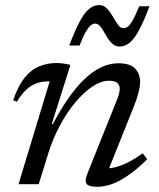

<svg xmlns="http://www.w3.org/2000/svg" viewBox="-20 -706 610 736"><path d="M44.5 -316 30.5 -321.5Q49.5 -377.5 74.8 -408.5Q100 -439.5 131 -452Q162 -464.5 197 -464.5Q206 -464.5 214.8 -463.5Q223.5 -462.5 232.2 -461Q241 -459.5 250 -457.5L178.5 -231H183Q211.5 -285 241.2 -328Q271 -371 302.2 -401.2Q333.5 -431.5 366.5 -447.5Q399.5 -463.5 433.5 -463.5Q479 -463.5 498 -443.2Q517 -423 517 -391.5Q517 -374 511.2 -351.8Q505.5 -329.5 493.5 -299L389 -38L386 -60.5Q405 -60 427.8 -66.5Q450.5 -73 475.8 -86.2Q501 -99.5 527 -118.5L544.5 -95.5Q503 -55 468.5 -31.8Q434 -8.5 405.5 0.8Q377 10 353 10Q320.5 10 312 -1Q303.5 -12 316 -43L426 -317.5Q432.5 -333.5 435.8 -345.2Q439 -357 439 -366.5Q439 -380 429.5 -388.2Q420 -396.5 397 -396.5Q368 -396.5 335 -374.8Q302 -353 269.8 -314.8Q237.5 -276.5 210.2 -226Q183 -175.5 165 -118L128.5 0H51L170.5 -394Q169 -394 167.2 -394Q165.5 -394 164 -394Q141 -394 120.8 -387Q100.5 -380 81.8 -363Q63 -346 44.5 -316ZM553 -682Q531.5 -624.5 513.2 -590.8Q495 -557 477 -542.2Q459 -527.5 438 -527.5Q420.5 -527.5 408 -540.8Q395.5 -554 385.8 -571.5Q376 -589 366.5 -602.2Q357 -615.5 345 -615.5Q336.5 -615.5 328.2 -609.2Q320 -603 309.5 -585.2Q299 -567.5 285 -531.5H245.5Q267.5 -589.5 285.5 -623.2Q303.5 -657 321.5 -671.8Q339.5 -686.5 360.5 -686.5Q378 -686.5 390.5 -673Q403 -659.5 412.8 -642.2Q422.5 -625 432 -611.5Q441.5 -598 453.5 -598Q462 -598 470.2 -604.2Q478.5 -610.5 489 -628.8Q499.5 -647 513.5 -682Z"/></svg>

Font: Newsreader
Style: Italic
Weight: 400
Italic angle: -17°
Designer: Hugues Gentile
Foundry: Production Type
Version: Version 1.003